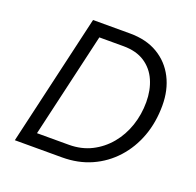

<svg xmlns="http://www.w3.org/2000/svg" viewBox="-118 -784 924 907"><g transform="rotate(20 344.5 -330.0)"><path d="M47 0 200 -660H386Q468 -660 526 -625.5Q584 -591 615 -530.5Q646 -470 646 -392Q646 -308 620 -237Q594 -166 545.5 -112.5Q497 -59 431 -29.5Q365 0 284 0ZM134 -67H294Q357 -67 407.5 -92.5Q458 -118 494.5 -162Q531 -206 550 -262.5Q569 -319 569 -381Q569 -441 548 -489Q527 -537 484.5 -565Q442 -593 377 -593H256Z"/></g></svg>

Font: Kantumruy Pro
Style: Italic
Weight: 400
Italic angle: -13°
Designer: Sovichet Tep
Foundry: Sovichet Tep
Version: Version 1.002